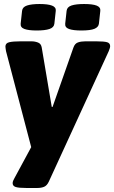

<svg xmlns="http://www.w3.org/2000/svg" viewBox="-20 -731 569 957"><path d="M112 206Q73 206 58 201Q43 196 43 182Q43 176 46 169Q49 162 52 157L166 -54L147 46L10 -476Q9 -483 8 -489Q7 -495 7 -499Q7 -516 26 -520.5Q45 -525 82 -525H137Q154 -525 169.5 -519Q185 -513 188 -494L238 -198H242L346 -494Q353 -514 368.5 -519.5Q384 -525 405 -525H460Q499 -525 514 -520.5Q529 -516 529 -501Q529 -496 527 -490Q525 -484 522 -476L223 175Q214 194 200 200Q186 206 165 206ZM385 -579Q345 -579 324 -586.5Q303 -594 305 -613L312 -677Q314 -696 336 -703.5Q358 -711 399 -711Q442 -711 462 -703Q482 -695 480 -677L473 -613Q471 -596 451 -587.5Q431 -579 385 -579ZM163 -579Q123 -579 102 -586.5Q81 -594 83 -613L90 -677Q92 -696 114.5 -703.5Q137 -711 177 -711Q219 -711 239.5 -703Q260 -695 258 -677L251 -613Q249 -594 226.5 -586.5Q204 -579 163 -579Z"/></svg>

Font: Asap Black
Style: Italic
Weight: 900
Italic angle: -6°
Designer: Pablo Cosgaya
Foundry: Omnibus-Type
Version: Version 3.001